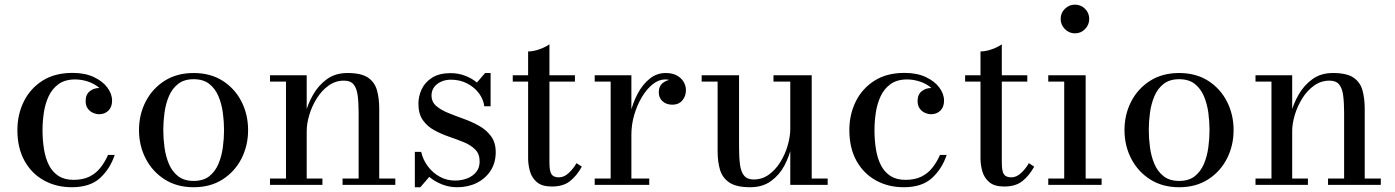

<svg xmlns="http://www.w3.org/2000/svg" viewBox="-20 -776 5854 806"><path d="M281.5 10Q216 10 164.2 -18.8Q112.5 -47.5 82.8 -101.2Q53 -155 53 -230Q53 -295 79.8 -349.5Q106.5 -404 158 -437Q209.5 -470 285 -470Q336 -470 373.2 -452.8Q410.5 -435.5 430.5 -408.8Q450.5 -382 450.5 -353.5Q450.5 -326.5 435 -311.5Q419.5 -296.5 396.5 -296.5Q384 -296.5 370.8 -302.2Q357.5 -308 348.5 -320.2Q339.5 -332.5 339.5 -352.5Q339.5 -379 356.5 -392.8Q373.5 -406.5 396.5 -406.5Q418 -406.5 433.8 -393.2Q449.5 -380 449.5 -353.5H423.5Q423.5 -373.5 412.2 -389.8Q401 -406 382.2 -418Q363.5 -430 340.8 -436.2Q318 -442.5 295.5 -442.5Q253 -442.5 226 -423Q199 -403.5 184.2 -371.8Q169.5 -340 164 -302.8Q158.5 -265.5 158.5 -230Q158.5 -187 164.8 -149Q171 -111 185.8 -82.2Q200.5 -53.5 225.8 -37.2Q251 -21 288.5 -21Q327.5 -21 354.8 -34.2Q382 -47.5 401 -71.2Q420 -95 433.5 -125.5H461.5Q442 -67 399.8 -28.5Q357.5 10 281.5 10Z M793 10Q722.5 10 671 -23Q619.5 -56 591.5 -110.5Q563.5 -165 563.5 -230Q563.5 -295 591.5 -349.5Q619.5 -404 671 -436.8Q722.5 -469.5 793 -469.5Q863.5 -469.5 914.8 -436.8Q966 -404 993.8 -349.5Q1021.5 -295 1021.5 -230Q1021.5 -165 993.8 -110.5Q966 -56 914.8 -23Q863.5 10 793 10ZM793 -16.5Q833.5 -16.5 858.5 -36.2Q883.5 -56 897 -88Q910.5 -120 915.5 -157.5Q920.5 -195 920.5 -230Q920.5 -265.5 915.5 -302.8Q910.5 -340 897 -372Q883.5 -404 858.5 -423.8Q833.5 -443.5 793 -443.5Q753 -443.5 727.8 -423.8Q702.5 -404 689 -372Q675.5 -340 670.5 -302.8Q665.5 -265.5 665.5 -230Q665.5 -195 670.5 -157.5Q675.5 -120 689 -88Q702.5 -56 727.8 -36.2Q753 -16.5 793 -16.5Z M1267.5 -460V-26.5H1333.5V0H1113.5V-26.5H1180.5V-433.5H1113.5V-460ZM1572 -319.5V-26.5H1639.5V0H1418V-26.5H1485.5V-303Q1485.5 -345 1481.5 -375.2Q1477.5 -405.5 1464.5 -421.5Q1451.5 -437.5 1424 -437.5Q1388.5 -437.5 1359.5 -416.8Q1330.5 -396 1310 -363.2Q1289.5 -330.5 1278.5 -293.8Q1267.5 -257 1267.5 -225L1251 -223.5Q1251 -255.5 1261.5 -297.5Q1272 -339.5 1294.5 -378.8Q1317 -418 1352.5 -443.8Q1388 -469.5 1438.5 -469.5Q1496.5 -469.5 1524.8 -450.2Q1553 -431 1562.5 -397Q1572 -363 1572 -319.5Z M1721.5 10V-138.5H1748Q1755.5 -105.5 1776 -78Q1796.5 -50.5 1826 -34.2Q1855.5 -18 1890 -18Q1917.5 -18 1941 -27Q1964.5 -36 1979 -53.8Q1993.5 -71.5 1993.5 -98.5Q1993.5 -129.5 1975 -148.2Q1956.5 -167 1927.2 -179Q1898 -191 1865 -202.2Q1832 -213.5 1802.8 -229.5Q1773.5 -245.5 1755 -271.8Q1736.5 -298 1736.5 -340.5Q1736.5 -372.5 1750.5 -402Q1764.5 -431.5 1794.5 -450.2Q1824.5 -469 1871.5 -469Q1904 -469 1932.2 -458.2Q1960.5 -447.5 1982 -429.5L2016.5 -469.5H2039.5V-330H2013Q2009.5 -358.5 1991 -383.8Q1972.5 -409 1942 -425.2Q1911.5 -441.5 1872.5 -441.5Q1850.5 -441.5 1832 -433.2Q1813.5 -425 1802.5 -410.2Q1791.5 -395.5 1791.5 -375Q1791.5 -348.5 1811 -331.5Q1830.5 -314.5 1861.2 -302Q1892 -289.5 1926.2 -277.2Q1960.5 -265 1991.2 -247.8Q2022 -230.5 2041.5 -204Q2061 -177.5 2061 -137Q2061 -92.5 2039.5 -59.5Q2018 -26.5 1981.5 -8.2Q1945 10 1899 10Q1866 10 1835.8 -1.8Q1805.5 -13.5 1782 -33.5L1744.5 10Z M2296.5 7Q2255.5 7 2234 -11.2Q2212.5 -29.5 2204.8 -56.8Q2197 -84 2197 -111.5V-560Q2219.5 -560 2245.5 -569.5Q2271.5 -579 2286.5 -590V-94Q2286.5 -56.5 2295.5 -44Q2304.5 -31.5 2326.5 -31.5Q2348 -31.5 2367.8 -50Q2387.5 -68.5 2400 -91L2422.5 -76.5Q2401.5 -38.5 2373 -15.8Q2344.5 7 2296.5 7ZM2132.5 -433.5V-460H2393.5V-433.5Z M2615 -211Q2615 -254 2625.8 -299.2Q2636.5 -344.5 2657 -383Q2677.5 -421.5 2707.2 -445.5Q2737 -469.5 2774.5 -469.5Q2802.5 -469.5 2821.2 -459.2Q2840 -449 2849.8 -432.5Q2859.5 -416 2859.5 -397.5Q2859.5 -372 2844.2 -354.2Q2829 -336.5 2803 -336.5Q2777 -336.5 2761.2 -351Q2745.5 -365.5 2745.5 -388Q2745.5 -415 2763.5 -428.5Q2781.5 -442 2803 -442Q2818 -442 2830.8 -436.5Q2843.5 -431 2851 -420.8Q2858.5 -410.5 2858.5 -397.5H2832Q2832 -411 2823.2 -421Q2814.5 -431 2800.8 -436.8Q2787 -442.5 2772 -442.5Q2745.5 -442.5 2720.2 -422.5Q2695 -402.5 2674.8 -368.8Q2654.5 -335 2642.5 -294Q2630.5 -253 2630.5 -211ZM2630.5 -460V-26.5H2705.5V0H2476.5V-26.5H2543.5V-433.5H2476.5V-460Z M3129 10Q3071 10 3041.8 -9.8Q3012.5 -29.5 3002.5 -63.5Q2992.5 -97.5 2992.5 -141V-433.5H2925.5V-460H3082.5V-157Q3082.5 -115 3086.5 -84.8Q3090.5 -54.5 3103.8 -38.5Q3117 -22.5 3144 -22.5Q3179.5 -22.5 3208 -43.2Q3236.5 -64 3256.5 -96.8Q3276.5 -129.5 3287 -166.5Q3297.5 -203.5 3297.5 -235L3312 -236.5Q3312 -204.5 3302.8 -162.2Q3293.5 -120 3272.8 -80.8Q3252 -41.5 3216.5 -15.8Q3181 10 3129 10ZM3297.5 0V-433.5H3227V-460H3387.5V-26.5H3454.5V0Z M3774 10Q3708.5 10 3656.8 -18.8Q3605 -47.5 3575.2 -101.2Q3545.5 -155 3545.5 -230Q3545.5 -295 3572.2 -349.5Q3599 -404 3650.5 -437Q3702 -470 3777.5 -470Q3828.5 -470 3865.8 -452.8Q3903 -435.5 3923 -408.8Q3943 -382 3943 -353.5Q3943 -326.5 3927.5 -311.5Q3912 -296.5 3889 -296.5Q3876.5 -296.5 3863.2 -302.2Q3850 -308 3841 -320.2Q3832 -332.5 3832 -352.5Q3832 -379 3849 -392.8Q3866 -406.5 3889 -406.5Q3910.5 -406.5 3926.2 -393.2Q3942 -380 3942 -353.5H3916Q3916 -373.5 3904.8 -389.8Q3893.5 -406 3874.8 -418Q3856 -430 3833.2 -436.2Q3810.5 -442.5 3788 -442.5Q3745.5 -442.5 3718.5 -423Q3691.5 -403.5 3676.8 -371.8Q3662 -340 3656.5 -302.8Q3651 -265.5 3651 -230Q3651 -187 3657.2 -149Q3663.5 -111 3678.2 -82.2Q3693 -53.5 3718.2 -37.2Q3743.5 -21 3781 -21Q3820 -21 3847.2 -34.2Q3874.5 -47.5 3893.5 -71.2Q3912.5 -95 3926 -125.5H3954Q3934.5 -67 3892.2 -28.5Q3850 10 3774 10Z M4195.5 7Q4154.5 7 4133 -11.2Q4111.5 -29.5 4103.8 -56.8Q4096 -84 4096 -111.5V-560Q4118.5 -560 4144.5 -569.5Q4170.5 -579 4185.5 -590V-94Q4185.5 -56.5 4194.5 -44Q4203.5 -31.5 4225.5 -31.5Q4247 -31.5 4266.8 -50Q4286.5 -68.5 4299 -91L4321.5 -76.5Q4300.5 -38.5 4272 -15.8Q4243.5 7 4195.5 7ZM4031.5 -433.5V-460H4292.5V-433.5Z M4492.5 -636Q4468 -636 4450.2 -654Q4432.5 -672 4432.5 -696.5Q4432.5 -721.5 4450.2 -739Q4468 -756.5 4492.5 -756.5Q4517.5 -756.5 4535 -739Q4552.5 -721.5 4552.5 -696.5Q4552.5 -672 4535 -654Q4517.5 -636 4492.5 -636ZM4537.5 -460V-26.5H4604.5V0H4380.5V-26.5H4447.5V-433.5H4380.5V-460Z M4930 10Q4859.5 10 4808 -23Q4756.5 -56 4728.5 -110.5Q4700.5 -165 4700.5 -230Q4700.5 -295 4728.5 -349.5Q4756.5 -404 4808 -436.8Q4859.5 -469.5 4930 -469.5Q5000.5 -469.5 5051.8 -436.8Q5103 -404 5130.8 -349.5Q5158.5 -295 5158.5 -230Q5158.5 -165 5130.8 -110.5Q5103 -56 5051.8 -23Q5000.5 10 4930 10ZM4930 -16.5Q4970.5 -16.5 4995.5 -36.2Q5020.5 -56 5034 -88Q5047.5 -120 5052.5 -157.5Q5057.5 -195 5057.5 -230Q5057.5 -265.5 5052.5 -302.8Q5047.5 -340 5034 -372Q5020.5 -404 4995.5 -423.8Q4970.5 -443.5 4930 -443.5Q4890 -443.5 4864.8 -423.8Q4839.5 -404 4826 -372Q4812.5 -340 4807.5 -302.8Q4802.5 -265.5 4802.5 -230Q4802.5 -195 4807.5 -157.5Q4812.5 -120 4826 -88Q4839.5 -56 4864.8 -36.2Q4890 -16.5 4930 -16.5Z M5404.5 -460V-26.5H5470.5V0H5250.5V-26.5H5317.5V-433.5H5250.5V-460ZM5709 -319.5V-26.5H5776.5V0H5555V-26.5H5622.5V-303Q5622.5 -345 5618.5 -375.2Q5614.5 -405.5 5601.5 -421.5Q5588.5 -437.5 5561 -437.5Q5525.5 -437.5 5496.5 -416.8Q5467.5 -396 5447 -363.2Q5426.5 -330.5 5415.5 -293.8Q5404.5 -257 5404.5 -225L5388 -223.5Q5388 -255.5 5398.5 -297.5Q5409 -339.5 5431.5 -378.8Q5454 -418 5489.5 -443.8Q5525 -469.5 5575.5 -469.5Q5633.5 -469.5 5661.8 -450.2Q5690 -431 5699.5 -397Q5709 -363 5709 -319.5Z"/></svg>

Font: Bodoni Moda 9pt
Style: Regular
Weight: 400
Designer: Owen Earl
Foundry: indestructible type
Version: Version 2.005